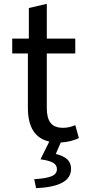

<svg xmlns="http://www.w3.org/2000/svg" viewBox="-20 -736 478 1005"><path d="M278 149Q278 128 258 116Q238 104 192 98L238 5Q126 -20 126 -171V-456H44V-534H131V-694L225 -716V-534H374V-456H225V-169Q225 -118 245 -92.5Q265 -67 310 -67Q343 -67 374 -81L393 -13Q350 7 298 10L272 70Q311 79 331.5 97.5Q352 116 352 148Q352 241 169 249L159 202Q224 198 251 186Q278 174 278 149Z"/></svg>

Font: Nebula Sans Medium
Style: Regular
Weight: 500
Designer: Paul D. Hunt for Adobe (as Source Sans)
Foundry: Nebula Entertainment & Broadcasting LLC
Version: Version 1.010